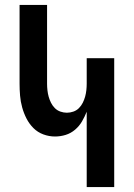

<svg xmlns="http://www.w3.org/2000/svg" viewBox="-20 -755 540 775"><path d="M330 0V-304Q322 -284 311 -265Q300 -246 283 -231.5Q266 -217 245 -210.5Q224 -204 202 -204Q178 -204 155 -212.5Q132 -221 115 -238Q98 -255 87 -276.5Q76 -298 69.5 -321.5Q63 -345 61 -369Q59 -393 59 -417V-735H170V-417Q170 -404 171.5 -390.5Q173 -377 176.5 -364.5Q180 -352 186 -340Q192 -328 201.5 -318.5Q211 -309 224 -304.5Q237 -300 250 -300Q263 -300 276 -304.5Q289 -309 298.5 -318.5Q308 -328 314 -340Q320 -352 323.5 -364.5Q327 -377 328.5 -390.5Q330 -404 330 -417V-520H441V0Z"/></svg>

Font: Moesevka
Style: Bold
Weight: 700
Monospace: yes
Designer: Belleve Invis
Foundry: Belleve Invis
Version: Version 32.5.0; ttfautohint (v1.8.4)